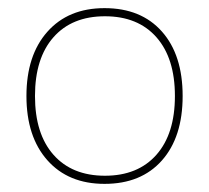

<svg xmlns="http://www.w3.org/2000/svg" viewBox="-20 -758 514 472"><path d="M45 -522Q45 -622 96.5 -680Q148 -738 237 -738Q327 -738 378 -680.5Q429 -623 429 -522Q429 -421 378 -363.5Q327 -306 237 -306Q148 -306 96.5 -364Q45 -422 45 -522ZM238 -326Q319 -326 364.5 -377.5Q410 -429 410 -522Q410 -615 364.5 -666.5Q319 -718 238 -718Q157 -718 111.5 -666.5Q66 -615 66 -522Q66 -429 111.5 -377.5Q157 -326 238 -326Z"/></svg>

Font: Enso Thin
Style: Regular
Weight: 100
Designer: Coji Morishita
Foundry: UNDERFOREST DESIGN
Version: Version 1.000